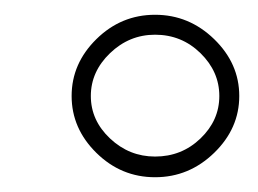

<svg xmlns="http://www.w3.org/2000/svg" viewBox="-20 -819 350 260"><path d="M304 -689Q304 -645 270 -612Q236 -579 190 -579Q144 -579 110.5 -612Q77 -645 77 -689Q77 -733 110.5 -766Q144 -799 190 -799Q236 -799 270 -766Q304 -733 304 -689ZM103 -689Q103 -656 129 -631.5Q155 -607 190 -607Q226 -607 251.5 -631.5Q277 -656 277 -689Q277 -722 251.5 -747Q226 -772 190 -772Q155 -772 129 -747Q103 -722 103 -689Z"/></svg>

Font: TypoPRO Montserrat
Style: Regular
Weight: 275
Designer: Julieta Ulanovsky
Foundry: Julieta Ulanovsky
Version: Version 6.001